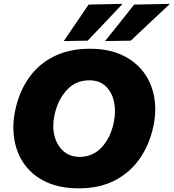

<svg xmlns="http://www.w3.org/2000/svg" viewBox="-20 -988 924 1022"><path d="M400.5 14.5Q298.5 14.5 226.2 -19.2Q154 -53 111.5 -111.5Q69 -170 56.5 -245Q51 -276.5 51 -309.5Q51 -354 61 -401Q82.5 -501.5 134.8 -575Q187 -648.5 268.5 -688.5Q350 -728.5 458.5 -728.5Q557 -728.5 628.8 -695.2Q700.5 -662 743.8 -604.5Q787 -547 800.5 -472.5Q806.5 -440.5 806.5 -406.5Q806.5 -361.5 796 -314Q775 -216.5 723 -142.5Q671 -68.5 590 -27Q509 14.5 400.5 14.5ZM404 -153Q473.5 -153 520.8 -203.2Q568 -253.5 585.5 -335.5Q592 -367 592 -396Q592 -422 587 -446Q576 -497 542.8 -528.8Q509.5 -560.5 456 -560.5Q383 -560.5 335.2 -508.5Q287.5 -456.5 270 -375.5Q263.5 -345.5 263.5 -318Q263.5 -290.5 270 -265Q283 -214 317.5 -183.5Q352 -153 404 -153ZM539.5 -769.5Q579 -818.5 617.5 -867Q655.5 -915 694 -963.5L884.5 -967.5Q830.5 -916.5 778 -867.5Q725.5 -818 676 -771.5ZM319.5 -769.5Q353 -818.5 386 -867Q419 -915 451.5 -963.5L632.5 -967.5Q584.5 -916.5 537.8 -867.2Q491 -818 446.5 -771.5Z"/></svg>

Font: Heraclito ExtraBold
Style: Italic
Weight: 800
Italic angle: -12°
Designer: Kostas Bartsokas (font) & Cristiano Sobral (main changes)
Foundry: Kostas Bartsokas (font) & Cristiano Sobral (main changes)
Version: Version 1.00;July 8, 2020;FontCreator 13.0.0.2655 64-bit